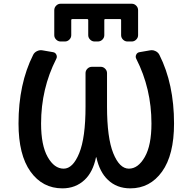

<svg xmlns="http://www.w3.org/2000/svg" viewBox="-20 -1030 1040 1038"><path d="M370.1 -926.8Q365.2 -926.8 365.2 -921.9V-839.8Q365.2 -826.2 355 -815.9Q344.7 -805.7 331.1 -805.7H307.6Q293.9 -805.7 283.7 -815.9Q273.4 -826.2 273.4 -839.8V-974.6Q273.4 -989.3 283.7 -999.5Q293.9 -1009.8 307.6 -1009.8H692.4Q706.1 -1009.8 716.3 -999.5Q726.6 -989.3 726.6 -974.6V-839.8Q726.6 -826.2 716.3 -815.9Q706.1 -805.7 692.4 -805.7H668.9Q655.3 -805.7 645 -815.9Q634.8 -826.2 634.8 -839.8V-921.9Q634.8 -926.8 629.9 -926.8H547.9Q543.9 -926.8 543.9 -921.9V-839.8Q543.9 -826.2 533.7 -815.9Q523.4 -805.7 508.8 -805.7H491.2Q477.5 -805.7 467.3 -815.9Q457 -826.2 457 -839.8V-921.9Q457 -926.8 452.1 -926.8ZM501 -179.7Q501 -179.7 500 -179.7Q499 -179.7 499 -179.7Q482.4 -99.6 437.5 -57.6Q388.7 -11.7 317.4 -11.7Q210 -11.7 145 -102.1Q80.1 -192.4 80.1 -362.3Q80.1 -576.2 159.2 -733.4Q166 -747.1 180.7 -753.9Q190.4 -758.8 201.2 -758.8Q206.1 -758.8 210 -757.8L266.6 -748Q279.3 -746.1 284.7 -734.4Q290 -722.7 284.2 -711.9Q202.1 -550.8 202.1 -362.3Q202.1 -244.1 237.8 -181.2Q273.4 -118.2 324.2 -118.2Q374 -118.2 408.2 -201.7Q442.4 -285.2 442.4 -454.1V-634.8Q442.4 -648.4 452.6 -658.7Q462.9 -668.9 477.5 -668.9H524.4Q538.1 -668.9 548.3 -658.7Q558.6 -648.4 558.6 -634.8V-454.1Q558.6 -285.2 592.3 -201.7Q626 -118.2 676.8 -118.2Q726.6 -118.2 762.7 -181.2Q798.8 -244.1 798.8 -362.3Q798.8 -550.8 716.8 -711.9Q710.9 -722.7 716.3 -734.4Q721.7 -746.1 734.4 -748L791 -757.8Q794.9 -758.8 799.8 -758.8Q810.5 -758.8 820.3 -753.9Q835 -747.1 841.8 -733.4Q920.9 -576.2 920.9 -362.3Q920.9 -192.4 856 -102.1Q791 -11.7 684.6 -11.7Q611.3 -11.7 563.5 -57.6Q518.6 -99.6 501 -179.7Z"/></svg>

Font: Gen Jyuu Gothic L Monospace Medium
Style: Regular
Weight: 500
Designer: [Source Han Sans]
Ryoko NISHIZUKA  (kana & ideographs); Paul D. Hunt (Latin, Greek & Cyrillic); Wenlong ZHANG  (bopomofo
Version: Version 1.002.20150607